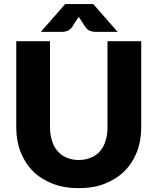

<svg xmlns="http://www.w3.org/2000/svg" viewBox="-20 -935 789 962"><path d="M435.5 -145Q461.9 -155.8 480.5 -176.8Q499 -197.8 508.8 -228.5Q518.6 -259.3 518.6 -296.9V-728.5H687.5V-296.9Q687.5 -229 666 -173.8Q644.5 -118.7 603.5 -77.6Q563.5 -37.6 504.9 -14.6Q447.8 7.8 374.5 7.8Q300.8 7.8 243.7 -14.6Q185.1 -37.6 145 -77.6Q105 -117.7 83 -173.8Q61.5 -229 61.5 -296.9V-728.5H230.5V-297.4Q230.5 -261.2 240.7 -229Q250.5 -198.2 268.6 -177.7Q287.6 -155.8 314 -145Q342.3 -133.3 374.5 -133.3Q406.7 -133.3 435.5 -145ZM447.3 -914.6 569.3 -775.4H457.5Q447.3 -775.4 435.5 -778.8Q422.4 -781.7 408.7 -798.3L383.3 -837.4Q380.4 -842.3 378.9 -844.2Q376 -848.1 374.5 -850.6Q371.1 -844.7 370.6 -844.2Q366.7 -838.9 365.7 -837.4L340.3 -798.3Q326.7 -781.7 313.5 -778.8Q301.8 -775.4 291.5 -775.4H184.6L306.6 -914.6Z"/></svg>

Font: Lato-ExtraBold
Style: Regular
Weight: 500
Designer: Lukasz Dziedzic with Adam Twardoch and Botio Nikoltchev
Foundry: tyPoland Lukasz Dziedzic
Version: ""